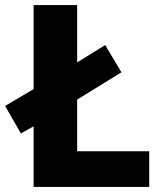

<svg xmlns="http://www.w3.org/2000/svg" viewBox="-29 -734 640 754"><path d="M103 0V-238L53 -210L-9 -318L103 -384V-714H274V-489L384 -557L448 -450L274 -343V-140H557V0Z"/></svg>

Font: Noto Sans Symbols ExtraBold
Style: Regular
Weight: 800
Version: Version 2.002